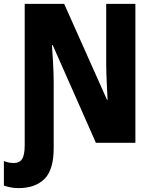

<svg xmlns="http://www.w3.org/2000/svg" viewBox="-57 -734 786 987"><path d="M38 233Q124 233 171.5 186Q219 139 219 27V-311Q219 -356 215.5 -417.5Q212 -479 210 -502H214L436 0H639V-714H489V-405Q489 -363 492 -303.5Q495 -244 496 -221H493L273 -714H70V12Q70 63 56.5 83.5Q43 104 15 104Q-1 104 -14 101Q-27 98 -37 94V220Q-23 225 -4 229Q15 233 38 233Z"/></svg>

Font: Noto Sans Display SemiCondensed Extra
Style: Regular
Weight: 800
Width: 4
Designer: Monotype Design Team
Foundry: Monotype Imaging Inc.
Version: Version 1.900